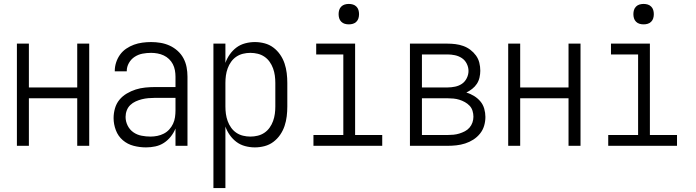

<svg xmlns="http://www.w3.org/2000/svg" viewBox="-20 -742 3540 977"><path d="M66 0V-520H127V-297H373V-520H434V0H373V-242H127V0Z M723 8Q691 8 660 0Q629 -8 605 -28.5Q581 -49 569.5 -79.5Q558 -110 558 -141Q558 -166 565 -190.5Q572 -215 587.5 -234Q603 -253 625 -266Q647 -279 670.5 -286.5Q694 -294 719 -296.5Q744 -299 768 -299H873V-352Q873 -368 870 -384.5Q867 -401 859.5 -415.5Q852 -430 840 -441.5Q828 -453 813 -460Q798 -467 781.5 -470Q765 -473 749 -473Q727 -473 705.5 -469Q684 -465 665.5 -453Q647 -441 636 -421.5Q625 -402 625 -381V-379H564V-381Q564 -403 571 -424.5Q578 -446 591 -464Q604 -482 622.5 -494.5Q641 -507 661.5 -514.5Q682 -522 704.5 -525Q727 -528 749 -528Q773 -528 797 -524Q821 -520 843 -510Q865 -500 883.5 -483.5Q902 -467 913.5 -445.5Q925 -424 929.5 -400Q934 -376 934 -352V0H873V-88Q864 -66 849 -47Q834 -28 814 -15Q794 -2 770.5 3Q747 8 723 8ZM746 -47Q763 -47 780.5 -50.5Q798 -54 813.5 -62Q829 -70 841 -83Q853 -96 860.5 -112Q868 -128 870.5 -145.5Q873 -163 873 -180V-244H768Q752 -244 735 -242.5Q718 -241 702 -237Q686 -233 670.5 -226Q655 -219 643 -207.5Q631 -196 625 -180Q619 -164 619 -147Q619 -124 629.5 -103Q640 -82 658.5 -69Q677 -56 700 -51.5Q723 -47 746 -47Z M1066 215V-520H1127V-422Q1135 -445 1149.5 -465.5Q1164 -486 1183.5 -500.5Q1203 -515 1227.5 -521.5Q1252 -528 1277 -528Q1302 -528 1326.5 -521.5Q1351 -515 1371 -500Q1391 -485 1405.5 -464Q1420 -443 1428 -419Q1436 -395 1439 -370Q1442 -345 1442 -320V-200Q1442 -175 1439 -150Q1436 -125 1428 -101Q1420 -77 1405.5 -56Q1391 -35 1371 -20Q1351 -5 1326.5 1.5Q1302 8 1277 8Q1252 8 1227.5 1.5Q1203 -5 1183.5 -19.5Q1164 -34 1149.5 -54.5Q1135 -75 1127 -98V215ZM1254 -47Q1273 -47 1291.5 -51.5Q1310 -56 1325.5 -66.5Q1341 -77 1352 -92.5Q1363 -108 1369.5 -126Q1376 -144 1378.5 -162.5Q1381 -181 1381 -200V-320Q1381 -339 1378.5 -357.5Q1376 -376 1369.5 -394Q1363 -412 1352 -427.5Q1341 -443 1325.5 -453.5Q1310 -464 1291.5 -468.5Q1273 -473 1254 -473Q1235 -473 1216.5 -468.5Q1198 -464 1182.5 -453.5Q1167 -443 1156 -427.5Q1145 -412 1138.5 -394Q1132 -376 1129.5 -357.5Q1127 -339 1127 -320V-200Q1127 -181 1129.5 -162.5Q1132 -144 1138.5 -126Q1145 -108 1156 -92.5Q1167 -77 1182.5 -66.5Q1198 -56 1216.5 -51.5Q1235 -47 1254 -47Z M1575 0V-55H1727V-465H1589V-520H1787V-55H1925V0ZM1755 -618Q1744 -618 1734 -621Q1724 -624 1716.5 -631.5Q1709 -639 1706 -649Q1703 -659 1703 -670Q1703 -681 1706 -691Q1709 -701 1716.5 -708.5Q1724 -716 1734 -719Q1744 -722 1755 -722Q1766 -722 1776 -719Q1786 -716 1793.5 -708.5Q1801 -701 1804 -691Q1807 -681 1807 -670Q1807 -659 1804 -649Q1801 -639 1793.5 -631.5Q1786 -624 1776 -621Q1766 -618 1755 -618Z M2066 0V-520H2257Q2277 -520 2297.5 -517.5Q2318 -515 2337.5 -508Q2357 -501 2373.5 -488.5Q2390 -476 2402 -459.5Q2414 -443 2419 -423Q2424 -403 2424 -382Q2424 -365 2420 -347.5Q2416 -330 2406.5 -315.5Q2397 -301 2383 -290Q2369 -279 2353 -271Q2374 -265 2392.5 -253.5Q2411 -242 2424.5 -226Q2438 -210 2444 -189Q2450 -168 2450 -147Q2450 -124 2443.5 -102Q2437 -80 2422.5 -62Q2408 -44 2388.5 -31.5Q2369 -19 2347 -12Q2325 -5 2302.5 -2.5Q2280 0 2257 0ZM2127 -297H2257Q2276 -297 2295.5 -301Q2315 -305 2330.5 -315.5Q2346 -326 2355 -344Q2364 -362 2364 -381Q2364 -400 2355 -418Q2346 -436 2330 -446.5Q2314 -457 2295 -461Q2276 -465 2257 -465H2127ZM2127 -55H2257Q2272 -55 2287.5 -56.5Q2303 -58 2317.5 -62.5Q2332 -67 2345.5 -74Q2359 -81 2369 -92.5Q2379 -104 2384 -118.5Q2389 -133 2389 -148Q2389 -163 2384.5 -178Q2380 -193 2369.5 -204Q2359 -215 2345.5 -222.5Q2332 -230 2317.5 -234.5Q2303 -239 2287.5 -240.5Q2272 -242 2257 -242H2127Z M2566 0V-520H2627V-297H2873V-520H2934V0H2873V-242H2627V0Z M3075 0V-55H3227V-465H3089V-520H3287V-55H3425V0ZM3255 -618Q3244 -618 3234 -621Q3224 -624 3216.5 -631.5Q3209 -639 3206 -649Q3203 -659 3203 -670Q3203 -681 3206 -691Q3209 -701 3216.5 -708.5Q3224 -716 3234 -719Q3244 -722 3255 -722Q3266 -722 3276 -719Q3286 -716 3293.5 -708.5Q3301 -701 3304 -691Q3307 -681 3307 -670Q3307 -659 3304 -649Q3301 -639 3293.5 -631.5Q3286 -624 3276 -621Q3266 -618 3255 -618Z"/></svg>

Font: Iosevka Term Curly Light
Style: Regular
Weight: 300
Designer: Belleve Invis
Foundry: Belleve Invis
Version: Version 32.3.0